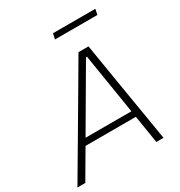

<svg xmlns="http://www.w3.org/2000/svg" viewBox="-222 -1032 1100 1173"><g transform="rotate(-30 328.5 -445.5)"><path d="M-18 0Q16 -58 53.5 -121.8Q91 -185.5 125 -243L269 -488Q306 -551 337.2 -604.2Q368.5 -657.5 401 -713H471.5Q480 -660 489 -606.5Q498 -552.5 508.5 -487L549 -242.5Q559 -183 569.5 -120Q579.5 -56.5 589 0H538.5Q531 -47 523 -97Q515 -147 507 -195.5H152Q123.5 -147 94.5 -97.5Q65.5 -48 37.5 0ZM195 -269.5 177 -238.5H500L495.5 -268L432 -663H425ZM315.5 -852 324 -891H622.5L614.5 -852Z"/></g></svg>

Font: Heraclito ExtraLight
Style: Italic
Weight: 200
Italic angle: -12°
Designer: Kostas Bartsokas (font) & Cristiano Sobral (main changes)
Foundry: Kostas Bartsokas (font) & Cristiano Sobral (main changes)
Version: Version 1.00;July 8, 2020;FontCreator 13.0.0.2655 64-bit